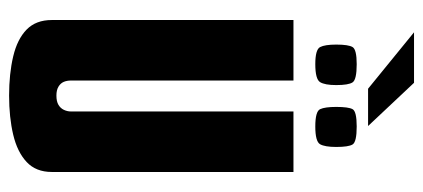

<svg xmlns="http://www.w3.org/2000/svg" viewBox="-274 -651 930 422"><g transform="rotate(90 191.0 -440.0)"><path d="M190 5Q142 5 104 -4Q66 -13 45 -33.5Q24 -54 24 -89V-620H157V-131Q157 -122 160 -115Q163 -108 170.5 -103.5Q178 -99 190 -99Q203 -99 210.5 -103.5Q218 -108 221.5 -115.5Q225 -123 225 -131V-620H358V-89Q358 -54 336 -33.5Q314 -13 276 -4Q238 5 190 5ZM258 -668Q225 -668 220 -678.5Q215 -689 215 -714Q215 -741 220 -750Q225 -759 258 -759Q292 -759 297.5 -750Q303 -741 303 -714Q303 -689 297 -678.5Q291 -668 258 -668ZM121 -668Q89 -668 83.5 -678.5Q78 -689 78 -714Q78 -741 83.5 -750Q89 -759 121 -759Q155 -759 161 -750Q167 -741 167 -714Q167 -689 160.5 -678.5Q154 -668 121 -668ZM175 -784 51 -885H162L257 -784Z"/></g></svg>

Font: Smooch Sans ExtraBold
Style: Regular
Weight: 800
Designer: Robert E. Leuschke
Foundry: Robert E. Leuschke
Version: Version 1.010